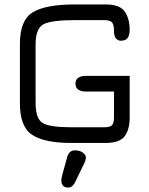

<svg xmlns="http://www.w3.org/2000/svg" viewBox="-20 -641 670 861"><path d="M319.3 170.9Q306.6 200.2 286.1 200.2Q254.9 200.2 254.9 166Q254.9 166 257.8 148.4L281.2 63.5Q290 33.2 315.4 33.2Q337.9 33.2 351.6 43.5Q365.2 53.7 365.2 64.9Q365.2 76.2 358.4 89.8ZM491.2 -230.5H367.2Q318.4 -230.5 318.4 -265.6Q318.4 -300.8 367.2 -300.8H561.5V-112.3Q561.5 -61.5 539.6 -30.8Q517.6 0 454.1 0H298.8Q179.7 0 124.5 -36.1Q69.3 -72.3 69.3 -176.8V-444.3Q69.3 -550.8 127 -585.9Q184.6 -621.1 316.4 -621.1H454.1Q517.6 -621.1 539.6 -588.9Q561.5 -556.6 561.5 -507.8Q561.5 -459 526.4 -459L525.4 -458Q491.2 -458 491.2 -501Q491.2 -530.3 482.4 -540.5Q473.6 -550.8 447.3 -550.8H316.4Q209 -550.8 174.3 -531.7Q139.6 -512.7 139.6 -441.4V-179.7Q139.6 -108.4 171.4 -89.4Q203.1 -70.3 298.8 -70.3H447.3Q473.6 -70.3 482.4 -79.6Q491.2 -88.9 491.2 -117.2Z"/></svg>

Font: Jura
Style: DemiBold
Weight: 600
Version: Version 2.5